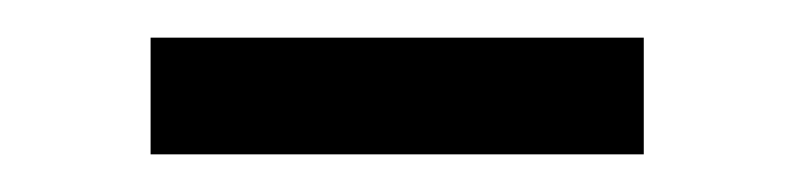

<svg xmlns="http://www.w3.org/2000/svg" viewBox="-20 -322 422 102"><path d="M60 -302H322V-240H60Z"/></svg>

Font: CMG Sans
Style: Regular
Weight: 400
Designer: Julieta Ulanovsky
Foundry: Julieta Ulanovsky
Version: Version 7.200